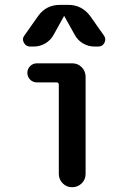

<svg xmlns="http://www.w3.org/2000/svg" viewBox="-20 -785 540 805"><path d="M226.6 -55.7V-429.7Q226.6 -438.5 218.8 -439.5H134.8Q118.2 -439.5 106.4 -451.2Q94.7 -462.9 94.7 -479.5Q94.7 -496.1 106.4 -507.8Q118.2 -519.5 134.8 -519.5H283.2Q306.6 -519.5 322.8 -502.9Q338.9 -486.3 338.9 -462.9V-55.7Q338.9 -32.2 322.3 -16.1Q305.7 0 282.2 0Q258.8 0 242.7 -16.6Q226.6 -33.2 226.6 -55.7ZM106.4 -589.8Q88.9 -589.8 80.1 -606Q71.3 -622.1 82 -635.7L140.6 -718.8Q173.8 -764.6 231.4 -764.6H266.6Q322.3 -764.6 357.4 -718.8L416 -635.7Q425.8 -622.1 418 -606Q410.2 -589.8 391.6 -589.8H377Q349.6 -589.8 327.1 -603.5Q304.7 -617.2 293 -639.6L250 -716.8Q250 -717.8 249 -717.8Q248 -717.8 248 -716.8L205.1 -639.6Q192.4 -616.2 169.9 -603Q147.5 -589.8 121.1 -589.8Z"/></svg>

Font: Rounded Mgen+ 1mn medium
Style: Regular
Weight: 500
Designer: [Source Han Sans]
Ryoko NISHIZUKA  (kana & ideographs); Paul D. Hunt (Latin, Greek & Cyrillic); Wenlong ZHANG  (bopomofo
Version: Version 1.059.20150602